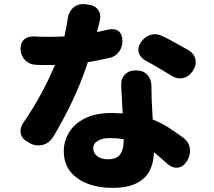

<svg xmlns="http://www.w3.org/2000/svg" viewBox="-20 -841 1040 933"><path d="M916 -495Q897 -467 868 -461.5Q839 -456 810 -475Q796 -484 770.5 -499Q745 -514 722 -527.5Q699 -541 690 -545Q662 -560 654.5 -584.5Q647 -609 665 -636Q683 -663 711.5 -671.5Q740 -680 768 -666Q786 -658 812.5 -643.5Q839 -629 862.5 -616Q886 -603 893 -599Q923 -582 929.5 -553Q936 -524 916 -495ZM581 -165Q549 -170 513 -170Q476 -170 454.5 -156.5Q433 -143 433 -121Q433 -97 452.5 -82Q472 -67 503 -67Q548 -67 564.5 -91.5Q581 -116 581 -158ZM641 -499Q675 -499 695 -478.5Q715 -458 716 -423Q716 -420 716 -407.5Q716 -395 716.5 -381.5Q717 -368 717 -359L722 -260Q766 -243 801 -220Q836 -197 870 -172Q898 -152 902.5 -120Q907 -88 889 -59Q871 -30 844.5 -26.5Q818 -23 793 -45Q777 -59 761 -73.5Q745 -88 728 -101Q727 -52 708 -13Q689 26 644.5 49Q600 72 525 72Q459 72 405.5 51.5Q352 31 321 -8.5Q290 -48 290 -106Q290 -156 316 -198.5Q342 -241 394 -266.5Q446 -292 523 -292L576 -290L569 -423Q567 -458 586.5 -478.5Q606 -499 641 -499ZM405 -819Q440 -816 456.5 -793.5Q473 -771 464 -736L451 -685L506 -697Q537 -704 555.5 -690Q574 -676 575 -644Q576 -613 558 -589Q540 -565 510 -559Q485 -554 459.5 -548.5Q434 -543 407 -539Q374 -439 331 -348.5Q288 -258 238 -175Q219 -145 187.5 -137Q156 -129 125 -145L119 -149Q87 -165 81 -191.5Q75 -218 95 -247Q142 -315 180.5 -386.5Q219 -458 247 -525H215Q208 -525 195.5 -525Q183 -525 171 -525.5Q159 -526 156 -526Q124 -527 103.5 -547Q83 -567 80 -599Q78 -630 95.5 -647.5Q113 -665 145 -664Q164 -663 176.5 -662.5Q189 -662 214 -662Q256 -662 293 -664Q298 -685 301.5 -705.5Q305 -726 309 -750Q314 -785 337 -804.5Q360 -824 395 -821Z"/></svg>

Font: Chiron GoRound TC H
Style: Regular
Weight: 900
Designer: Ryoko NISHIZUKA 西塚涼子 (kana, bopomofo & ideographs); Paul D. Hunt (Latin, Greek & Cyrillic); Sandoll Communications 산돌커뮤니
Foundry: Adobe
Version: Version 1.000;hotconv 1.1.1;makeotfexe 2.6.0